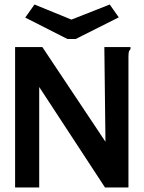

<svg xmlns="http://www.w3.org/2000/svg" viewBox="-20 -832 640 852"><path d="M47 -623H168L448 -203L443 -623H559V-614Q553 -608 551.5 -601Q550 -594 550 -577V0H446L154 -446V0H47ZM467 -812 507 -755 316 -659H279L92 -754L133 -812L297 -745Z"/></svg>

Font: Inconsolata Expanded Bold
Style: Regular
Weight: 700
Width: 7
Monospace: yes
Designer: Raph Levien, Cyreal, Brenton Simpson
Foundry: Raph Levien, Cyreal, Google
Version: Version 3.001; ttfautohint (v1.8.2.53-6de2)